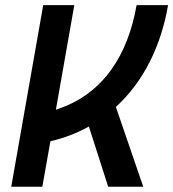

<svg xmlns="http://www.w3.org/2000/svg" viewBox="-20 -713 662 733"><path d="M22.9 0H141.6L172.4 -173.8C225.6 -186 274.9 -205.1 319.3 -230L393.1 0H526.9L422.4 -304.7C527.8 -400.9 595.2 -538.1 621.6 -693.4H501.5C468.8 -507.3 377 -352.5 193.4 -294.4L263.7 -693.4H145Z"/></svg>

Font: Cascadia Code SemiBold
Style: Italic
Weight: 600
Italic angle: -10°
Monospace: yes
Designer: Aaron Bell
Foundry: Saja Typeworks
Version: Version 2404.023